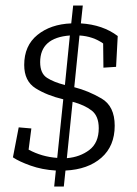

<svg xmlns="http://www.w3.org/2000/svg" viewBox="-20 -613 498 698"><path d="M397 -156Q397 -82 348.5 -39.5Q300 3 218 7L212 65H177L183 7Q133 4 91 -11Q49 -26 27 -41L48 -150L94 -146L84 -69Q132 -43 188 -39L210 -252Q151 -266 109.5 -292Q68 -318 68 -377Q68 -447 116 -486Q164 -525 239 -528L246 -593H281L274 -528Q354 -523 408 -482L402 -370L356 -367L355 -455Q318 -481 269 -484L250 -296Q301 -283 349 -255Q397 -227 397 -156ZM126 -387Q126 -346 151 -330Q176 -314 216 -304L234 -484Q126 -476 126 -387ZM339 -147Q339 -191 313.5 -211Q288 -231 244 -243L223 -38Q271 -42 305 -68Q339 -94 339 -147Z"/></svg>

Font: Zilla Slab Light
Style: Italic
Weight: 300
Italic angle: -6°
Designer: Typotheque.com
Foundry: Typotheque type foundry
Version: Version 1.1; 2017; ttfautohint (v1.6)